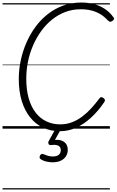

<svg xmlns="http://www.w3.org/2000/svg" viewBox="-20 -1014 919 1513"><path d="M452 20Q379 20 319.5 -8Q260 -36 217.5 -89Q175 -142 151.5 -218Q128 -294 128 -391Q128 -465 143.5 -538Q159 -611 188.5 -678.5Q218 -746 260.5 -803.5Q303 -861 357.5 -903.5Q412 -946 478 -970Q544 -994 620 -994Q675 -994 721.5 -981.5Q768 -969 806.5 -943.5Q845 -918 873 -879Q881 -870 878 -862.5Q875 -855 864 -848Q854 -842 847.5 -842.5Q841 -843 830 -853Q803 -883 770.5 -902.5Q738 -922 700 -931.5Q662 -941 616 -941Q551 -941 494.5 -919.5Q438 -898 390 -859.5Q342 -821 304.5 -769Q267 -717 240.5 -656Q214 -595 200.5 -528.5Q187 -462 187 -394Q187 -307 206 -240Q225 -173 260.5 -127Q296 -81 345.5 -57.5Q395 -34 455 -34Q504 -34 547 -50.5Q590 -67 628 -95.5Q666 -124 699.5 -161Q733 -198 764 -239Q771 -249 778.5 -248.5Q786 -248 796 -241Q806 -233 807 -225.5Q808 -218 800 -207Q753 -138 697.5 -87Q642 -36 580.5 -8Q519 20 452 20ZM394 265Q374 265 347.5 259.5Q321 254 300 240Q292 234 292 226Q292 218 296 210Q302 202 308 199.5Q314 197 323 201Q337 207 355.5 213Q374 219 396 219Q427 219 443 206Q459 193 459 169Q459 145 440.5 134.5Q422 124 383 129Q375 130 370.5 128Q366 126 363 121Q360 114 360.5 108Q361 102 366 94L420 -4H464L403 107L387 94Q425 84 453.5 90.5Q482 97 498 116.5Q514 136 514 167Q514 196 499 218.5Q484 241 457.5 253Q431 265 394 265ZM0 469H846V479H0ZM0 -20H846V0H0ZM0 -505H846V-500H0ZM0 -989H846V-979H0Z"/></svg>

Font: Playwrite DE VA Guides
Style: Regular
Weight: 400
Designer: Veronika Burian, José Scaglione
Foundry: TypeTogether
Version: Version 1.003